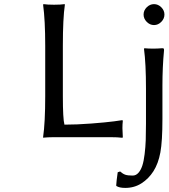

<svg xmlns="http://www.w3.org/2000/svg" viewBox="-20 -668 821 935"><path d="M286.1 -444.8V-200.2Q286.1 -88.4 293.9 -61Q353.5 -61 424.1 -66.4Q494.6 -71.8 535.2 -77.1L576.2 -83L578.1 -79.1Q576.2 -63.5 576.2 -43.9Q576.2 -28.3 578.1 0L576.2 2.9Q551.8 0 516.1 0H243.2Q228 0 214.8 0.7Q201.7 1.5 196.3 2L190.9 2.9L189.9 0Q200.2 -71.3 200.2 -200.2V-444.8Q200.2 -569.8 189.9 -645L191.9 -647.9Q210.4 -645 243.2 -645Q276.4 -645 294.9 -647.9L295.9 -645Q286.1 -578.6 286.1 -444.8ZM694.6 -561.5Q679.2 -577.1 679.2 -597.2Q679.2 -617.2 694.6 -632.6Q710 -647.9 730 -647.9Q750 -647.9 765.4 -632.6Q780.8 -617.2 780.8 -597.2Q780.8 -577.1 765.4 -561.5Q750 -545.9 730 -545.9Q710 -545.9 694.6 -561.5ZM771 -251V-88.9Q771 20 761 74.2Q751 128.4 727.1 166Q704.1 202.1 669.2 224.6Q634.3 247.1 589.8 247.1Q561.5 247.1 546.9 237.8L545.9 234.9Q546.9 214.4 553.2 170.9L564.9 167Q578.1 178.7 590.3 182.9Q602.5 187 626 187Q642.1 187 654.1 173.6Q666 160.2 673.1 138.4Q680.2 116.7 684.3 82.5Q688.5 48.3 689.7 14.4Q690.9 -19.5 690.9 -64.9V-235.8Q690.9 -358.4 681.2 -430.2L683.1 -433.1Q702.6 -431.2 726.1 -431.2Q745.6 -431.2 770 -433.1Q775.9 -433.1 777.3 -431.4Q778.8 -429.7 778.8 -422.9Q771 -341.3 771 -251Z"/></svg>

Font: Linear Smooth
Style: Regular
Weight: 400
Designer: Philipp H. Poll, Flanker
Foundry: Philipp H. Poll, reworked by Flanker
Version: Version 1.061 | FøM Fix